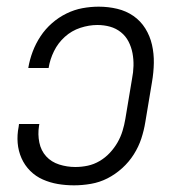

<svg xmlns="http://www.w3.org/2000/svg" viewBox="-20 -548 540 576"><path d="M202 8Q177 8 153.5 4Q130 0 108.5 -9.5Q87 -19 70.5 -35.5Q54 -52 44.5 -73.5Q35 -95 33 -119Q31 -143 36 -168L37 -176H98L97 -170Q93 -145 98 -120.5Q103 -96 118.5 -79Q134 -62 157.5 -54.5Q181 -47 206 -47Q225 -47 243.5 -51Q262 -55 279 -65Q296 -75 309.5 -89.5Q323 -104 332.5 -120.5Q342 -137 347.5 -155Q353 -173 356 -191L376 -311Q380 -331 380.5 -350.5Q381 -370 377.5 -388.5Q374 -407 365.5 -423.5Q357 -440 342.5 -451.5Q328 -463 310 -468Q292 -473 272 -473Q247 -473 221 -464.5Q195 -456 174.5 -437.5Q154 -419 142 -394.5Q130 -370 126 -345V-344H65V-345Q69 -369 78 -393Q87 -417 101.5 -439Q116 -461 136 -478.5Q156 -496 179.5 -507.5Q203 -519 227.5 -523.5Q252 -528 276 -528Q305 -528 332 -521.5Q359 -515 380.5 -500Q402 -485 416 -462.5Q430 -440 436 -413.5Q442 -387 441.5 -359Q441 -331 436 -302L416 -182Q412 -157 404 -132.5Q396 -108 381.5 -85Q367 -62 346.5 -43.5Q326 -25 302.5 -13Q279 -1 253 3.5Q227 8 202 8Z"/></svg>

Font: Iosevka Light
Style: Italic
Weight: 300
Italic angle: -9°
Monospace: yes
Designer: Belleve Invis
Foundry: Belleve Invis
Version: Version 32.5.0; ttfautohint (v1.8.4)